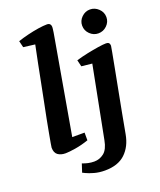

<svg xmlns="http://www.w3.org/2000/svg" viewBox="-165 -840 938 1126"><g transform="rotate(-20 304.0 -277.0)"><path d="M110 10Q81 10 62.5 -3.5Q44 -17 44 -49Q44 -53 48 -75Q52 -97 58.5 -133Q65 -169 74 -215.5Q83 -262 94 -315.5Q105 -369 116 -426.5Q127 -484 138.5 -541Q150 -598 161 -651L89 -660L79 -701Q108 -711 143 -719.5Q178 -728 210.5 -733Q243 -738 265 -738Q278 -738 284 -731Q290 -724 290 -713Q290 -710 289 -701.5Q288 -693 286 -679L179 -66H256V-18Q213 -3 172.5 3.5Q132 10 110 10ZM293 184Q257 184 227 175.5Q197 167 179.5 158.5Q162 150 162 150L179 98Q196 105 214.5 109Q233 113 252 113Q286 113 313 91.5Q340 70 350 16L437 -431L371 -438L361 -479Q394 -489 432 -497Q470 -505 503 -510Q536 -515 553 -515Q576 -515 576 -492Q576 -490 569.5 -454.5Q563 -419 552 -361.5Q541 -304 528 -236Q515 -168 502 -99.5Q489 -31 479 25Q466 98 420.5 141Q375 184 293 184ZM532 -585Q502 -585 479.5 -607Q457 -629 457 -660Q457 -690 479.5 -712Q502 -734 532 -734Q562 -734 585 -712Q608 -690 608 -659Q608 -629 585.5 -607Q563 -585 532 -585Z"/></g></svg>

Font: Manuale
Style: Bold Italic
Weight: 700
Italic angle: -11°
Version: Version 1.002